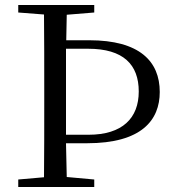

<svg xmlns="http://www.w3.org/2000/svg" viewBox="-20 -748 697 768"><path d="M53 0H357V-30L247 -40L244 -175H328C547 -175 619 -268 619 -380C619 -503 538 -587 337 -587H245L247 -689L357 -698V-728H53V-698L156 -690C157 -591 157 -491 157 -391V-337C157 -236 157 -137 156 -39L53 -30ZM244 -553H333C473 -553 535 -490 535 -382C535 -276 470 -209 334 -209H244V-337V-392Z"/></svg>

Font: Harano Aji Mincho KR
Style: Regular
Weight: 400
Foundry: Masamichi Hosoda
Version: HaranoAjiMinchoKR-Regular version 20230610;ttx 4.39.4